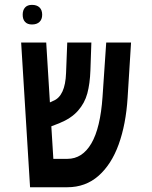

<svg xmlns="http://www.w3.org/2000/svg" viewBox="-20 -788 640 808"><path d="M69 -609H174.5L190 -357L204 -363.5Q254.5 -383.5 258 -480.5L263 -609H364.5L360.5 -492Q358.5 -436 347.5 -395Q336.5 -354 308 -321.8Q279.5 -289.5 228.5 -269L196 -256.5L204.5 -119.5H263.5Q326.5 -119.5 364.5 -184.5Q402.5 -249.5 411.5 -380.5L427 -609H531.5L517 -376.5Q510 -265 479.5 -180.5Q449 -96 394.5 -48Q340 0 263 0H106.5ZM75.5 -726Q75.5 -745.5 85.5 -756.5Q95.5 -767.5 114.5 -767.5Q135 -767.5 146.2 -756.8Q157.5 -746 157.5 -726Q157.5 -706.5 146.2 -695.8Q135 -685 114.5 -685Q95.5 -685 85.5 -695.8Q75.5 -706.5 75.5 -726Z"/></svg>

Font: JuliaMono SemiBold
Style: Italic
Weight: 600
Italic angle: -9°
Monospace: yes
Designer: cormullion
Foundry: corm
Version: Version 0.056; ttfautohint (v1.8.4)